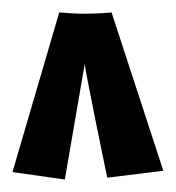

<svg xmlns="http://www.w3.org/2000/svg" viewBox="-20 -729 282 308"><path d="M159 -709C159 -709 139 -707 114 -707C101 -707 88 -708 75 -709L0 -453L84 -441L116 -627C116 -617 152 -444 152 -444L242 -455Z"/></svg>

Font: Mouse Memoirs
Style: Regular
Weight: 400
Designer: Astigmatic (AOETI)
Foundry: Astigmatic (AOETI)
Version: Version 1.000